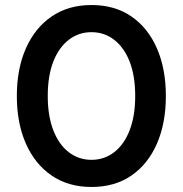

<svg xmlns="http://www.w3.org/2000/svg" viewBox="-20 -732 727 764"><path d="M344 12Q252 12 185.5 -33.5Q119 -79 83 -160.5Q47 -242 47 -350Q47 -458 83 -539.5Q119 -621 185.5 -666.5Q252 -712 344 -712Q437 -712 503 -666.5Q569 -621 604.5 -539.5Q640 -458 640 -350Q640 -242 604.5 -160.5Q569 -79 503 -33.5Q437 12 344 12ZM344 -96Q395 -96 434.5 -126.5Q474 -157 496 -214Q518 -271 518 -350Q518 -430 496 -486.5Q474 -543 434.5 -573.5Q395 -604 344 -604Q293 -604 253.5 -573.5Q214 -543 192 -486.5Q170 -430 170 -350Q170 -271 192 -214Q214 -157 253.5 -126.5Q293 -96 344 -96Z"/></svg>

Font: DM Sans 12pt SemiBold
Style: Regular
Weight: 600
Version: Version 4.004;gftools[0.9.30]